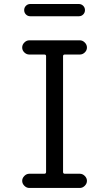

<svg xmlns="http://www.w3.org/2000/svg" viewBox="-20 -930 540 950"><path d="M129.9 -849.6Q117.2 -849.6 108.4 -858.4Q99.6 -867.2 99.6 -879.9Q99.6 -892.6 108.4 -901.4Q117.2 -910.2 129.9 -910.2H370.1Q382.8 -910.2 391.6 -901.4Q400.4 -892.6 400.4 -879.9Q400.4 -867.2 391.6 -858.4Q382.8 -849.6 370.1 -849.6ZM199.2 -70.3Q208 -70.3 208 -79.1V-652.3Q208 -660.2 199.2 -660.2H125Q111.3 -660.2 100.6 -670.4Q89.8 -680.7 89.8 -694.8Q89.8 -709 100.6 -719.7Q111.3 -730.5 125 -730.5H375Q388.7 -730.5 399.4 -719.7Q410.2 -709 410.2 -694.8Q410.2 -680.7 399.4 -670.4Q388.7 -660.2 375 -660.2H300.8Q292 -660.2 292 -652.3V-79.1Q292 -70.3 300.8 -70.3H375Q388.7 -70.3 399.4 -59.6Q410.2 -48.8 410.2 -35.2Q410.2 -21.5 399.4 -10.7Q388.7 0 375 0H125Q111.3 0 100.6 -10.7Q89.8 -21.5 89.8 -35.2Q89.8 -48.8 100.6 -59.6Q111.3 -70.3 125 -70.3Z"/></svg>

Font: Rounded Mgen+ 1m regular
Style: Regular
Weight: 400
Designer: [Source Han Sans]
Ryoko NISHIZUKA  (kana & ideographs); Paul D. Hunt (Latin, Greek & Cyrillic); Wenlong ZHANG  (bopomofo
Version: Version 1.059.20150602